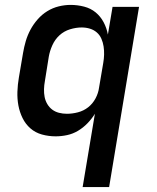

<svg xmlns="http://www.w3.org/2000/svg" viewBox="-20 -548 640 783"><path d="M317 215 367 -84Q354 -63 336.5 -45Q319 -27 298 -14.5Q277 -2 253.5 3Q230 8 207 8Q178 8 151 0.5Q124 -7 104 -24.5Q84 -42 72 -66.5Q60 -91 55 -118Q50 -145 51 -174Q52 -203 57 -232L74 -332Q78 -356 85 -380Q92 -404 104 -426.5Q116 -449 133.5 -469Q151 -489 173 -502.5Q195 -516 219.5 -522Q244 -528 268 -528Q296 -528 323 -521Q350 -514 370 -497.5Q390 -481 402.5 -457.5Q415 -434 420 -407L439 -520H547L425 215ZM253 -84Q275 -84 298 -90Q321 -96 339.5 -110.5Q358 -125 369.5 -146.5Q381 -168 384 -191L401 -291Q404 -308 404.5 -325Q405 -342 402.5 -358.5Q400 -375 393.5 -390Q387 -405 375 -415.5Q363 -426 347 -431Q331 -436 313 -436Q290 -436 265.5 -428.5Q241 -421 222.5 -404Q204 -387 193.5 -363.5Q183 -340 179 -317L163 -217Q160 -201 159.5 -184.5Q159 -168 162 -152.5Q165 -137 173 -123.5Q181 -110 193 -101Q205 -92 220.5 -88Q236 -84 253 -84Z"/></svg>

Font: Iosevka SmBd Ex Obl
Style: Regular
Weight: 600
Width: 7
Italic angle: -9°
Monospace: yes
Designer: Belleve Invis
Foundry: Belleve Invis
Version: Version 32.5.0; ttfautohint (v1.8.4)